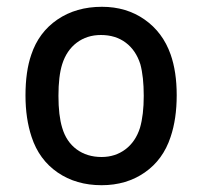

<svg xmlns="http://www.w3.org/2000/svg" viewBox="-20 -537 595 565"><path d="M73 -134Q55 -188 55 -256Q55 -327 72 -376Q94 -442 149 -479.5Q204 -517 280 -517Q352 -517 405.5 -479.5Q459 -442 482 -377Q500 -326 500 -257Q500 -187 482 -134Q460 -67 406 -29.5Q352 8 279 8Q204 8 149.5 -29.5Q95 -67 73 -134ZM392 -161Q403 -199 403 -255Q403 -311 393 -348Q380 -389 350 -411.5Q320 -434 277 -434Q236 -434 206 -411.5Q176 -389 163 -348Q152 -313 152 -255Q152 -197 163 -161Q175 -120 205.5 -97.5Q236 -75 279 -75Q319 -75 349 -97.5Q379 -120 392 -161Z"/></svg>

Font: Barlow_Medium_SS
Style: Regular
Weight: 500
Designer: Jeremy Tribby
Foundry: Jeremy Tribby
Version: Version 1.101 August 23, 2024